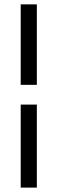

<svg xmlns="http://www.w3.org/2000/svg" viewBox="-20 -731 269 883"><path d="M149.4 -710.9V-340.8H75.2V-710.9ZM149.4 131.8H75.2V-250H149.4Z"/></svg>

Font: Vazirmatn RD UI Light
Style: Regular
Weight: 300
Designer: Saber Rastikerdar
Foundry: Saber Rastikerdar
Version: Version 33.003